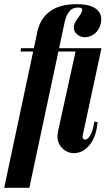

<svg xmlns="http://www.w3.org/2000/svg" viewBox="-63 -725 527 916"><path d="M301 -495H421L332 -81Q329 -68 335 -62Q341 -56 351 -61Q361 -66 371 -86Q381 -106 387 -145L403 -142Q396 -78 372 -43.5Q348 -9 318 1Q288 11 261.5 0.5Q235 -10 220.5 -36Q206 -62 214 -99ZM259 -479 262 -495H310L308 -479ZM116 -577Q129 -636 175 -670.5Q221 -705 302 -705Q341 -705 365 -697.5Q389 -690 402 -677Q415 -664 418.5 -648Q422 -632 418 -614Q411 -583 390.5 -566Q370 -549 346 -547.5Q322 -546 305 -561Q289 -574 289 -594.5Q289 -615 314 -646Q326 -663 328.5 -671.5Q331 -680 327.5 -684Q324 -688 318 -688.5Q312 -689 308 -689Q284 -689 270.5 -673.5Q257 -658 251 -639Q245 -620 243 -608L77 171H-43ZM206 -479 208 -495H307L305 -479ZM35 -479 37 -495H108L104 -479Z"/></svg>

Font: Emberly Black
Style: Italic
Weight: 900
Italic angle: -12°
Designer: Rajesh Rajput
Foundry: Rajesh Rajput
Version: Version 1.000